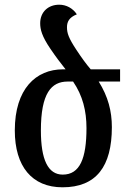

<svg xmlns="http://www.w3.org/2000/svg" viewBox="-20 -787 545 817"><path d="M456 -246C456 -314 440 -376 400 -440H491V-492H366C347 -514 326 -543 305 -575C272 -625 265 -646 265 -671C265 -694 274 -713 307 -726C290 -752 262 -767 232 -767C185 -767 151 -736 151 -688C151 -662 158 -633 194 -580C217 -546 239 -517 259 -492H248C133 -492 43 -409 43 -232C43 -79 116 10 246 10C390 10 456 -79 456 -246ZM247 -44C184 -44 154 -108 154 -232C154 -390 198 -440 268 -440H291C332 -380 348 -315 348 -242C348 -113 320 -44 247 -44Z"/></svg>

Font: Noto Serif Armenian Condensed Semi
Style: Regular
Weight: 600
Width: 3
Designer: Monotype Design Team
Foundry: Monotype Imaging Inc.
Version: Version 1.901